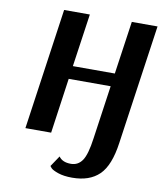

<svg xmlns="http://www.w3.org/2000/svg" viewBox="-93 -725 855 1014"><g transform="rotate(10 334.5 -217.5)"><path d="M363 215Q318 215 287.5 204.5Q257 194 248 184L240 174L279 116Q298 144 344 144Q382 144 404.5 111.5Q427 79 439 -10L480 -296H255L213 0H75L168 -650H306L265 -366H490L531 -650H669L577 -10Q560 114 508 164.5Q456 215 363 215Z"/></g></svg>

Font: Arsenal
Style: Bold Italic
Weight: 700
Italic angle: -9.10001°
Designer: Andrij Shevchenko
Foundry: Stairsfor
Version: Version 2.001;PS 002.001;hotconv 1.0.88;makeotf.lib2.5.64775